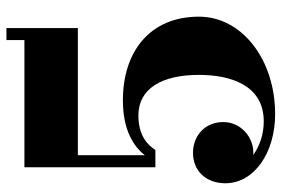

<svg xmlns="http://www.w3.org/2000/svg" viewBox="-156 -688 854 582"><g transform="rotate(-90 271.0 -397.0)"><path d="M477 -588V-804.5H440.5V-750H55V-353H107.5C122 -376 150.5 -404.5 212 -404.5C292 -404.5 335 -335.5 335 -221C335 -127 305 -24.5 194 -24.5C156 -24.5 119.5 -36.5 92 -56.5C94 -56 96.5 -56 99 -56C146.5 -56 192 -94 192 -147C192 -205 148 -239 99 -239C44.5 -239 6.5 -200 6.5 -141C6.5 -53.5 99 10 216 10C382 10 511.5 -91 511.5 -221C511.5 -371 404 -451.5 258 -451.5C165.5 -451.5 117 -417.5 91.5 -385V-588Z"/></g></svg>

Font: Bodoni* 06
Style: Bold
Weight: 700
Version: Version 2.2